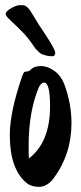

<svg xmlns="http://www.w3.org/2000/svg" viewBox="-20 -713 315 744"><path d="M257 -236Q257 -115 187 -21Q162 11 131.5 11Q101 11 83 -4Q18 -58 18 -189Q18 -280 67 -421Q71 -431 74 -433.5Q77 -436 84.5 -436Q92 -436 103 -446.5Q114 -457 139.5 -457Q165 -457 191 -438Q217 -419 229 -387Q257 -312 257 -236ZM174 -301Q174 -393 151 -393Q140 -393 131 -376Q91 -281 91 -149Q91 -116 92 -99Q174 -162 174 -301ZM2 -659Q2 -669 23 -681Q44 -693 57 -693Q70 -693 74 -692Q78 -691 82.5 -687.5Q87 -684 90 -681Q93 -678 98 -670Q103 -662 107.5 -655Q112 -648 120.5 -634Q129 -620 133 -613.5Q137 -607 156 -579Q194 -521 194 -508Q194 -495 182 -495Q170 -495 160 -497.5Q150 -500 143.5 -502.5Q137 -505 130 -512L119 -523Q116 -526 108 -538Q100 -550 88 -565.5Q76 -581 51 -605Q26 -629 14 -640.5Q2 -652 2 -659Z"/></svg>

Font: Devonshire
Style: Regular
Weight: 400
Designer: Astigmatic (AOETI)
Foundry: Astigmatic (AOETI)
Version: Version 1.001